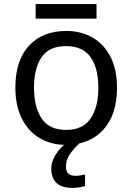

<svg xmlns="http://www.w3.org/2000/svg" viewBox="-20 -697 645 937"><path d="M551 -269Q551 -136 483.5 -63Q416 10 301 10Q230 10 174.5 -22.5Q119 -55 87 -117.5Q55 -180 55 -269Q55 -402 121.5 -474Q188 -546 304 -546Q376 -546 432 -513.5Q488 -481 519.5 -419.5Q551 -358 551 -269ZM146 -269Q146 -174 183.5 -118.5Q221 -63 303 -63Q384 -63 422 -118.5Q460 -174 460 -269Q460 -364 422 -418Q384 -472 302 -472Q220 -472 183 -418Q146 -364 146 -269ZM451 -677V-606H154V-677ZM302 116Q302 161 347 161Q364 161 375.5 158.5Q387 156 395 155V211Q381 215 366.5 217.5Q352 220 333 220Q280 220 255 195Q230 170 230 126Q230 98 244.5 70.5Q259 43 280.5 21Q302 -1 322 -15L370 0Q336 32 319 58.5Q302 85 302 116Z"/></svg>

Font: Noto Sans
Style: Regular
Weight: 400
Designer: Monotype Design Team
Foundry: Monotype Imaging Inc.
Version: Version 1.902